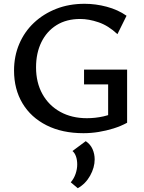

<svg xmlns="http://www.w3.org/2000/svg" viewBox="-20 -690 761 1012"><path d="M420 12Q308 12 225.5 -29.5Q143 -71 98.5 -145.5Q54 -220 54 -318Q54 -394 81.5 -458.5Q109 -523 159 -570Q209 -617 276.5 -643.5Q344 -670 426 -670Q484 -670 542.5 -654.5Q601 -639 647 -607L599 -510Q551 -555 499.5 -572.5Q448 -590 403 -590Q330 -590 278 -557.5Q226 -525 198 -467.5Q170 -410 170 -335Q170 -255 203.5 -194.5Q237 -134 297.5 -100.5Q358 -67 438 -67Q482 -67 525 -76.5Q568 -86 605 -108L550 -44V-245H423V-323H650V-43Q617 -25 578.5 -13Q540 -1 500 5.5Q460 12 420 12ZM390 302 353 271Q370 251 378.5 226Q387 201 387 177Q387 153 380.5 134.5Q374 116 362 106L432 54Q457 71 468 96.5Q479 122 479 150Q479 193 455 236Q431 279 390 302Z"/></svg>

Font: Ysabeau Infant SemiBold
Style: Regular
Weight: 600
Designer: Christian Thalmann (Catharsis Fonts)
Version: Version 2.002; featfreeze: ss01,ss02,lnum